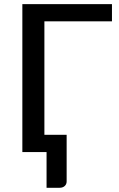

<svg xmlns="http://www.w3.org/2000/svg" viewBox="-20 -738 580 932"><path d="M195.5 -634.5V-83.5H303.5V142.5Q303.5 156.5 294 165Q284.5 173.5 269.5 173.5H206V0H88.5V-718H523.5V-634.5Z"/></svg>

Font: Lato 2
Style: Regular
Weight: 500
Designer: Lukasz Dziedzic with Adam Twardoch and Botio Nikoltchev
Foundry: tyPoland Lukasz Dziedzic
Version: Version 2.015; 2015-08-06; http://www.latofonts.com/